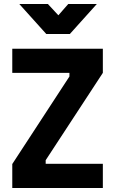

<svg xmlns="http://www.w3.org/2000/svg" viewBox="-20 -934 572 954"><path d="M41 -572H325V-554L41 -119V0H491V-120H207V-138L491 -572V-692H41ZM210 -765H327L461 -914H319L270 -858L218 -914H76Z"/></svg>

Font: RazerF5
Style: Bold
Weight: 700
Foundry: Razer Inc.
Version: Version 1.000;PS 001.001;hotconv 1.0.56